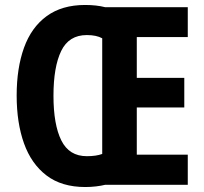

<svg xmlns="http://www.w3.org/2000/svg" viewBox="-20 -743 820 772"><path d="M322 -723Q368 -723 403 -714H735V-594H530V-430H721V-311H530V-121H735V0H403Q387 4 366 6.5Q345 9 323 9Q228 9 167 -37.5Q106 -84 76.5 -166.5Q47 -249 47 -359Q47 -469 76.5 -551Q106 -633 167.5 -678Q229 -723 322 -723ZM329 -602Q257 -602 226 -538Q195 -474 195 -358Q195 -242 226.5 -178.5Q258 -115 329 -115Q367 -115 391 -124V-589Q368 -602 329 -602Z"/></svg>

Font: Noto Sans Lao Condensed
Style: Bold
Weight: 700
Width: 3
Designer: Monotype Design Team
Foundry: Monotype Imaging Inc.
Version: Version 2.003; ttfautohint (v1.8.4.7-5d5b)